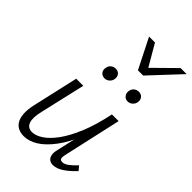

<svg xmlns="http://www.w3.org/2000/svg" viewBox="-254 -939 1034 1034"><g transform="rotate(45 262.5 -422.5)"><path d="M140 6Q118 6 99.5 -2.5Q81 -11 69.5 -29.5Q58 -48 55.5 -78.5Q53 -109 63 -153L122 -413H176L117 -157Q103 -101 113 -71Q123 -41 157 -41Q184 -41 217 -62.5Q250 -84 283 -129.5Q316 -175 345 -245.5Q374 -316 394 -413H426Q402 -302 368.5 -222.5Q335 -143 296.5 -92.5Q258 -42 218.5 -18Q179 6 140 6ZM361 5Q345 5 334 -3.5Q323 -12 319.5 -28Q316 -44 322 -69L400 -413H445L371 -82Q366 -62 369 -52Q372 -42 386 -42Q403 -42 421.5 -56Q440 -70 463 -94L483 -70Q450 -35 419.5 -15Q389 5 361 5ZM228 -522Q210 -522 199.5 -535Q189 -548 193 -566Q195 -582 206.5 -592Q218 -602 235 -602Q253 -602 263 -589.5Q273 -577 270 -559Q268 -544 256 -533Q244 -522 228 -522ZM404 -522Q386 -522 376 -535.5Q366 -549 369 -566Q371 -582 382.5 -592Q394 -602 411 -602Q429 -602 439 -589.5Q449 -577 446 -559Q444 -544 432 -533Q420 -522 404 -522ZM325 -680 342 -716 479 -851H525L365 -680ZM325 -680 239 -851H284L362 -717L365 -680Z"/></g></svg>

Font: Ysabeau Office Light
Style: Italic
Weight: 300
Italic angle: -12°
Designer: Christian Thalmann (Catharsis Fonts)
Version: Version 2.001;gftools[0.9.30]; featfreeze: tnum,lnum,ss02